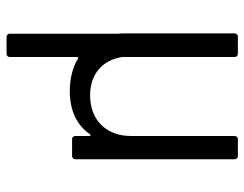

<svg xmlns="http://www.w3.org/2000/svg" viewBox="-100 -446 746 586"><g transform="rotate(90 273.0 -153.0)"><path d="M395 -496V-179C395 -105 347 -55 271 -55C206 -55 163 -93 154 -153V-496C154 -502 150 -506 144 -506H92C86 -506 82 -502 82 -496V-158C82 -152 82 -146 83 -140V-136V190C83 196 87 200 93 200H144C150 200 154 196 154 190V-15C154 -18 156 -20 159 -18C187 -1 221 7 258 7C318 7 363 -15 390 -55C392 -58 395 -56 395 -53V-10C395 -4 399 0 405 0H456C462 0 466 -4 466 -10V-496C466 -502 462 -506 456 -506H405C399 -506 395 -502 395 -496Z"/></g></svg>

Font: Elastic
Style: elastic
Weight: 400
Designer: Jeremy Tribby
Foundry: Tribby Type
Version: Version 1.422;hotconv 1.0.109;makeotfexe 2.5.65596